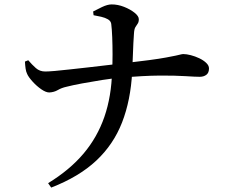

<svg xmlns="http://www.w3.org/2000/svg" viewBox="-20 -795 1040 870"><path d="M198 35Q296 -25 358.5 -99Q421 -173 453 -265.5Q485 -358 488 -473Q490 -507 490 -548Q490 -589 488.5 -626.5Q487 -664 484 -687Q482 -700 469 -707.5Q456 -715 438.5 -719Q421 -723 404 -726L402 -743Q417 -751 442 -763Q467 -775 486 -775Q514 -775 542 -764Q570 -753 589.5 -737.5Q609 -722 609 -708Q609 -695 604 -688Q599 -681 593.5 -672Q588 -663 587 -642Q584 -601 582.5 -554Q581 -507 579 -469Q572 -340 533 -240Q494 -140 416 -67Q338 6 212 55ZM203 -376Q188 -376 167 -390.5Q146 -405 127.5 -425.5Q109 -446 103 -460Q98 -470 96 -484Q94 -498 93 -516L108 -522Q125 -502 142.5 -486.5Q160 -471 185 -471Q199 -471 228.5 -473.5Q258 -476 297 -480.5Q336 -485 378 -489.5Q420 -494 459.5 -499Q499 -504 529 -507Q606 -516 655 -522.5Q704 -529 733 -534.5Q762 -540 776.5 -543Q791 -546 798 -548Q805 -550 811 -550Q825 -550 844.5 -545Q864 -540 883 -531Q902 -522 914.5 -510Q927 -498 927 -485Q927 -465 915 -456Q903 -447 885 -447Q865 -447 819 -450Q773 -453 701.5 -452.5Q630 -452 530 -443Q490 -440 442.5 -432.5Q395 -425 352 -417Q309 -409 282 -402Q259 -397 242 -387Q225 -377 203 -376Z"/></svg>

Font: Noto Serif KR SemiBold
Style: Regular
Weight: 600
Designer: Ryoko NISHIZUKA 西塚涼子 (kana & ideographs); Frank Grießhammer (Latin, Greek & Cyrillic); Wenlong ZHANG 张文龙 (bopomofo); San
Foundry: Adobe
Version: Version 2.003-H1;hotconv 1.1.1;makeotfexe 2.6.0